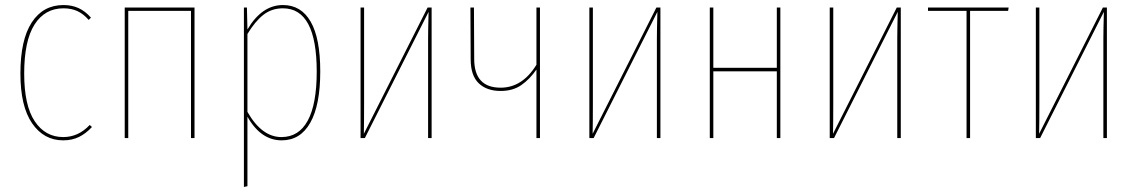

<svg xmlns="http://www.w3.org/2000/svg" viewBox="-20 -548 4511 762"><path d="M341 -478 332 -469Q311 -493 287 -504Q263 -515 232 -515Q158 -515 117 -450.5Q76 -386 76 -256Q76 -129 118 -66.5Q160 -4 231 -4Q291 -4 336 -52L345 -44Q321 -18 293.5 -4.5Q266 9 231 9Q154 9 107.5 -58.5Q61 -126 61 -256Q61 -390 106 -459Q151 -528 232 -528Q265 -528 291.5 -516Q318 -504 341 -478Z M738 -505H489V0H475V-518H752V0H738Z M1251 -264Q1251 -131 1211.5 -61Q1172 9 1098 9Q1015 9 962 -85V191L948 194V-518H960L962 -431Q1019 -528 1103 -528Q1175 -528 1213 -462Q1251 -396 1251 -264ZM1237 -264Q1237 -515 1103 -515Q1058 -515 1025 -489Q992 -463 962 -413V-104Q1019 -4 1097 -4Q1166 -4 1201.5 -69.5Q1237 -135 1237 -264Z M1693 0H1679V-394Q1679 -429 1681 -501L1428 0H1411V-518H1425V-136Q1425 -60 1424 -17L1677 -518H1693Z M2123 -518V0H2109V-272Q2082 -233 2048.5 -210Q2015 -187 1967 -187Q1912 -187 1880 -217.5Q1848 -248 1848 -313L1847 -518H1861L1862 -314Q1862 -200 1967 -200Q2053 -200 2109 -291V-518Z M2601 0H2587V-394Q2587 -429 2589 -501L2336 0H2319V-518H2333V-136Q2333 -60 2332 -17L2585 -518H2601Z M3063 -265H2811V0H2797V-518H2811V-279H3063V-518H3077V0H3063Z M3555 0H3541V-394Q3541 -429 3543 -501L3290 0H3273V-518H3287V-136Q3287 -60 3286 -17L3539 -518H3555Z M3981 -505H3830V0H3816V-505H3663V-518H3983Z M4373 0H4359V-394Q4359 -429 4361 -501L4108 0H4091V-518H4105V-136Q4105 -60 4104 -17L4357 -518H4373Z"/></svg>

Font: Fira Sans Compressed Hair
Style: Regular
Weight: 100
Width: 1
Designer: bBox Type GmbH & Carrois Corporate GbR & Edenspiekermann AG
Foundry: bBox Type GmbH & Carrois Corporate GbR & Edenspiekermann AG
Version: Version 4.301